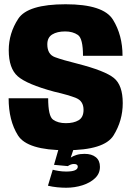

<svg xmlns="http://www.w3.org/2000/svg" viewBox="-20 -701 626 901"><path d="M290.5 180Q271 180 248.2 177.8Q225.5 175.5 205 170.5L227.5 95.5Q238.5 98.5 255.5 101.2Q272.5 104 290.5 104Q345 104 345 81Q345 68.5 326.5 68.5Q318.5 68.5 310.8 71.8Q303 75 298.5 78.5L233.5 72.5L254.5 -0.5H325L312 38.5Q323 31 339.2 26Q355.5 21 376.5 21Q410.5 21 429.8 36.8Q449 52.5 449 82Q449 113.5 426 135.2Q403 157 366.8 168.5Q330.5 180 290.5 180ZM290 4Q108 4 64.2 -65.8Q20.5 -135.5 20.5 -240H206Q206 -156 229 -139.5Q252 -123 289 -123Q326 -123 349 -136.8Q372 -150.5 372 -185.5Q372 -226.5 337.5 -240.8Q303 -255 233.5 -271Q106 -305.5 63.5 -342.8Q21 -380 21 -465.5Q21 -544.5 65.5 -612.8Q110 -681 288 -681Q465.5 -681 510.2 -608.5Q555 -536 555 -439H369.5Q369.5 -520.5 345.5 -537Q321.5 -553.5 286 -553.5Q248 -553.5 225 -539.2Q202 -525 202 -493Q202 -446 237.8 -432.8Q273.5 -419.5 344 -402Q472.5 -369 514.2 -335.2Q556 -301.5 556 -217Q556 -135 512.8 -65.5Q469.5 4 290 4Z"/></svg>

Font: Anybody ExtraBold
Style: Regular
Weight: 800
Designer: Tyler Finck
Foundry: Etcetera Type Company
Version: Version 1.010; ttfautohint (v1.8.3) -l 8 -r 50 -G 200 -x 14 